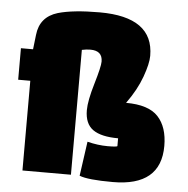

<svg xmlns="http://www.w3.org/2000/svg" viewBox="-50 -725 773 789"><g transform="rotate(5 336.0 -330.0)"><path d="M20 -370V-500H70L77 -560Q85 -635 158 -657Q220 -675 330 -675Q552 -675 552 -515Q552 -483 532 -427.5Q512 -372 470 -314Q563 -314 602.5 -271.5Q642 -229 642 -151Q642 15 444 15Q340 15 306 1L326 -141Q370 -130 409.5 -130Q449 -130 450 -134V-166Q380 -166 346 -190Q312 -214 312 -270Q312 -309 333.5 -381Q355 -453 355 -474Q355 -519 305 -519Q289 -519 270 -515V0H70V-370Z"/></g></svg>

Font: Changa One
Style: Regular
Weight: 400
Designer: Eduardo Rodriguez Tunni
Foundry: Eduardo Rodriguez Tunni
Version: Version 1.003